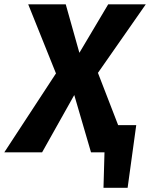

<svg xmlns="http://www.w3.org/2000/svg" viewBox="-63 -714 703 900"><path d="M69.3 -693.6H245.2L309.1 -466.4L395.5 -374L540.1 0H363.6L285.1 -268.6L200 -368.3ZM444.1 -693.6H620.3L397.2 -374L285.1 -268.6L134.4 0H-42.8L198.3 -368.3L309.1 -466.4ZM395.9 -127.4H575.6L535.2 166.3H422.1L426.8 0H379.7Z"/></svg>

Font: Fira Sans Variable
Style: Italic
Weight: 397
Italic angle: -8°
Designer: Carrois Corporate & Edenspiekermann AG
Foundry: Carrois Corporate GbR & Edenspiekermann AG
Version: Version 4.202